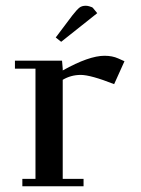

<svg xmlns="http://www.w3.org/2000/svg" viewBox="-20 -651 493 671"><path d="M32.2 -411.1V-439H196.8L199.2 -411.1V-404.8Q291 -456.1 345.2 -456.1Q372.6 -456.1 393.1 -446.8L415 -437L378.9 -356.9Q296.9 -389.2 262.2 -389.2Q228 -389.2 199.2 -372.1V-25.9H272V0H58.1V-25.9H104V-411.1ZM174.8 -520 232.9 -597.2Q249 -617.7 257.6 -624.3Q266.1 -630.9 279.8 -630.9Q285.2 -630.9 291.3 -629.2Q297.4 -627.4 300.8 -626L304.2 -624L319.8 -605L193.8 -504.9Z"/></svg>

Font: Dehuti Alt
Style: Bold
Weight: 700
Version: Version 1.2